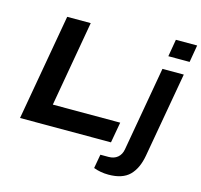

<svg xmlns="http://www.w3.org/2000/svg" viewBox="-127 -863 1257 1200"><g transform="rotate(15 501.5 -262.5)"><path d="M846.2 -612.8 865.2 -724.1H1002.9L983.9 -612.8ZM50.8 0 171.9 -687H324.2L227.1 -133.8H663.1L639.2 0ZM675.8 199.2Q624.5 199.2 579.1 182.1L595.2 91.8H647.9Q683.6 91.8 706.3 72.8Q729 53.7 734.9 20L831.1 -526.9H969.2L872.1 22.9Q856.9 108.9 811.5 154.1Q766.1 199.2 675.8 199.2Z"/></g></svg>

Font: Archivo Expanded SemiBold
Style: Italic
Weight: 600
Width: 7
Italic angle: -10°
Designer: Hector Gatti
Foundry: Omnibus-Type
Version: Version 2.001